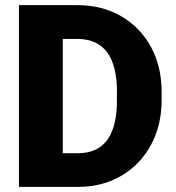

<svg xmlns="http://www.w3.org/2000/svg" viewBox="-20 -731 687 751"><path d="M54.2 0V-710.9H282.7Q378.4 -710.9 452.9 -668.2Q527.3 -625.5 570.3 -547.9Q612.3 -470.7 612.3 -370.1V-340.3Q612.3 -241.7 570.6 -164.3Q528.8 -86.9 454.6 -43.5Q380.4 0 286.1 0ZM225.6 -578.6V-131.8H285.2Q429.2 -131.8 437 -316.9L437.5 -371.1Q437.5 -574.2 289.1 -578.6Z"/></svg>

Font: Mardoto Black
Style: Regular
Weight: 900
Designer: Christian Robertson, Vahan Hovhannisyan
Foundry: Google
Version: Version 1.000